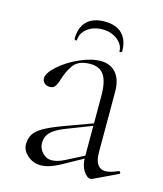

<svg xmlns="http://www.w3.org/2000/svg" viewBox="-100 -715 678 799"><g transform="rotate(15 239.0 -316.0)"><path d="M365 8Q349 8 334 -15Q319 -38 319 -74V-337Q319 -398 300.5 -426Q282 -454 241 -454Q191 -454 169.5 -425.5Q148 -397 135 -351Q130 -336 123 -327Q116 -318 101 -318Q87 -318 78 -326.5Q69 -335 69 -346Q69 -369 104 -400.5Q139 -432 189 -454.5Q239 -477 280 -477Q321 -477 345.5 -449.5Q370 -422 370 -367V-108Q370 -73 382 -56Q394 -39 415 -39Q437 -39 470 -54H472Q476 -54 477.5 -49.5Q479 -45 475 -43L372 6Q368 8 365 8ZM68 -61Q68 -87 79 -105Q90 -123 117.5 -139Q145 -155 196 -174L324 -221L326 -211L202 -163Q162 -146 146.5 -128Q131 -110 131 -85Q131 -61 148 -43Q165 -25 187 -25Q212 -25 243 -41L333 -87L335 -76L250 -29Q215 -9 192 -1Q169 7 150 7Q116 7 92 -14.5Q68 -36 68 -61ZM158 -533Q155 -533 152.5 -534.5Q150 -536 150 -538Q150 -587 176.5 -613.5Q203 -640 253 -640Q303 -640 329 -613.5Q355 -587 355 -538Q355 -535 349.5 -534Q344 -533 344 -535Q344 -564 317.5 -585Q291 -606 253 -606Q214 -606 187.5 -585.5Q161 -565 161 -535Q161 -533 158 -533Z"/></g></svg>

Font: Cormorant Unicase Light
Style: Regular
Weight: 300
Designer: Christian Thalmann (Catharsis Fonts)
Foundry: Catharsis Fonts
Version: Version 4.000